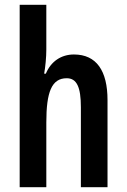

<svg xmlns="http://www.w3.org/2000/svg" viewBox="-20 -846 528 800"><path d="M173 -639V-826H62V-66H173V-336C173 -462 195 -520 258 -520C300 -520 317 -483 317 -399V-66H428V-429C428 -551 382 -619 288 -619C235 -619 192 -590 171 -539H164C169 -567 173 -607 173 -639Z"/></svg>

Font: Noto Sans Malayalam UI ExtraCondensed SemiBold
Style: Regular
Weight: 600
Width: 2
Designer: Jelle Bosma - Monotype Design Team
Foundry: Monotype Imaging Inc.
Version: Version 2.104